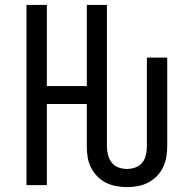

<svg xmlns="http://www.w3.org/2000/svg" viewBox="-20 -755 790 783"><path d="M498 8Q476 8 454 4Q432 0 412 -10Q392 -20 376.5 -36Q361 -52 351 -72Q341 -92 337.5 -113.5Q334 -135 334 -158V-331H171V0H88V-735H171V-404H334V-735H416V-158Q416 -140 420.5 -122.5Q425 -105 436 -91.5Q447 -78 463.5 -72Q480 -66 498 -66Q515 -66 532 -72Q549 -78 560 -91.5Q571 -105 575 -122.5Q579 -140 579 -158V-520H662V-158Q662 -135 658 -113.5Q654 -92 644.5 -72Q635 -52 619 -36Q603 -20 583.5 -10Q564 0 542 4Q520 8 498 8Z"/></svg>

Font: Iosevka Aile
Style: Regular
Weight: 400
Designer: Belleve Invis
Foundry: Belleve Invis
Version: Version 28.0.1; ttfautohint (v1.8.4)